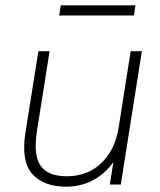

<svg xmlns="http://www.w3.org/2000/svg" viewBox="-20 -692 601 720"><path d="M229 8Q144 8 101.5 -39Q59 -86 75 -192L124 -500H166L118 -197Q105 -109 132.5 -70Q160 -31 230 -31Q309 -31 360.5 -81Q412 -131 425 -214L470 -500H512L433 0H392L411 -122H426Q398 -60 345.5 -26Q293 8 229 8ZM202 -634 208 -672H488L482 -634Z"/></svg>

Font: Mulish ExtraLight ExtraLight
Style: Italic
Weight: 250
Italic angle: -9°
Version: Version 3.603